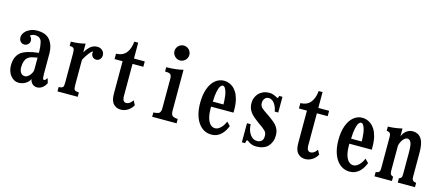

<svg xmlns="http://www.w3.org/2000/svg" viewBox="-55 -1400 4610 2012"><g transform="rotate(15 2250.0 -393.5)"><path d="M224.1 -560.1Q269 -560.1 302.7 -548.3Q336.4 -536.6 358.9 -511.2Q381.8 -485.8 395 -447Q408.2 -408.2 408.2 -356V-147Q408.2 -119.1 409.9 -104.5Q411.6 -89.8 415 -84.5Q418.5 -79.1 423.8 -79.1Q433.1 -79.1 440.2 -86.4Q447.3 -93.8 457 -107.9L472.2 -57.1Q457 -24.4 430.2 -4.6Q403.3 15.1 374 15.1Q352.5 15.1 335.9 5.6Q319.3 -3.9 309.1 -19.8Q298.8 -35.6 296.9 -54.2Q284.7 -29.3 264.6 -13.2Q244.6 2.9 221.4 10.5Q198.2 18.1 174.8 18.1Q148.4 18.1 126 6.1Q103.5 -5.9 86.7 -27.1Q69.8 -48.3 60.3 -76.2Q50.8 -104 50.8 -136.2Q50.8 -188.5 65.7 -222.9Q80.6 -257.3 106.9 -279.8Q121.6 -292.5 142.6 -302Q163.6 -311.5 187.3 -318.4Q210.9 -325.2 233.4 -329.6Q255.9 -334 272.9 -335.9L299.8 -338.9V-358.9Q299.8 -380.9 297.1 -403.3Q294.4 -425.8 290.5 -444.1Q286.6 -462.4 282.2 -471.2Q271.5 -492.2 253.2 -500.5Q234.9 -508.8 215.8 -508.8Q199.2 -508.8 183.6 -502.7Q168 -496.6 162.1 -486.8Q174.3 -480.5 180.2 -466.6Q186 -452.6 186 -437Q186 -422.9 177.7 -410.6Q169.4 -398.4 156.2 -391.1Q143.1 -383.8 128.9 -383.8Q111.8 -383.8 98.6 -392.3Q85.4 -400.9 78.1 -415Q70.8 -429.2 70.8 -444.8Q70.8 -465.3 78.4 -481.4Q85.9 -497.6 101.1 -513.2Q119.6 -532.7 151.9 -546.4Q184.1 -560.1 224.1 -560.1ZM284.2 -285.2Q262.2 -281.7 237.3 -274.9Q212.4 -268.1 196.8 -253.9Q178.2 -237.3 168.7 -210.9Q159.2 -184.6 159.2 -144Q159.2 -123 166 -105Q172.9 -86.9 186.5 -75.9Q200.2 -64.9 221.2 -64.9Q234.4 -64.9 248 -73.5Q261.7 -82 273.4 -96.2Q285.2 -110.4 292.5 -127Q299.8 -143.6 299.8 -159.2V-287.1Z M748 -463.9Q759.3 -486.8 774.7 -504.9Q790 -522.9 800.8 -532.2Q814.5 -543.5 833.3 -551.8Q852.1 -560.1 879.9 -560.1Q897.9 -560.1 915 -551.3Q932.1 -542.5 943.1 -525.9Q954.1 -509.3 954.1 -485.8Q954.1 -472.2 947.5 -458.3Q940.9 -444.3 928.2 -435.1Q915.5 -425.8 897.9 -425.8Q878.4 -425.8 864 -437Q849.6 -448.2 844.2 -465.6Q838.9 -482.9 846.2 -501Q834 -497.6 822.5 -485.4Q811 -473.1 799.8 -458Q789.6 -444.3 776.9 -424.8Q764.2 -405.3 754.9 -384.8V-110.8Q754.9 -92.8 756.8 -80.1Q758.8 -67.4 765.1 -60.1Q770.5 -53.7 783.4 -50.8Q796.4 -47.9 812 -46.9V0H592.8V-46.9Q610.4 -47.9 619.6 -50.5Q628.9 -53.2 637.2 -60.1Q643.1 -65.4 645 -77.6Q647 -89.8 647 -110.8V-412.1Q647 -423.3 646.5 -437.3Q646 -451.2 644 -463.1Q642.1 -475.1 637.2 -480Q630.4 -486.8 621.6 -490Q612.8 -493.2 592.8 -493.2V-540Q630.4 -540 671.6 -545.2Q712.9 -550.3 748 -560.1Z M1235.8 -711.9H1277.8V-540H1395V-481.9H1277.8V-130.9Q1277.8 -116.7 1281 -103.3Q1284.2 -89.8 1289.1 -83Q1294.4 -76.7 1301.3 -72.8Q1308.1 -68.8 1318.8 -68.8Q1336.9 -68.8 1354.7 -80.6Q1372.6 -92.3 1388.2 -116.2L1413.1 -69.8Q1400.4 -44.4 1379.6 -25.9Q1358.9 -7.3 1334.5 2.9Q1310.1 13.2 1285.2 13.2Q1250.5 13.2 1229 1Q1207.5 -11.2 1194.8 -27.8Q1183.1 -43.5 1176.5 -68.8Q1169.9 -94.2 1169.9 -129.9V-481.9H1083V-540Q1155.3 -542.5 1191.7 -587.4Q1228 -632.3 1235.8 -711.9Z M1748 -807.1Q1770 -807.1 1788.6 -796.1Q1807.1 -785.2 1818.1 -766.6Q1829.1 -748 1829.1 -726.1Q1829.1 -704.1 1818.1 -685.8Q1807.1 -667.5 1788.6 -656.2Q1770 -645 1748 -645Q1726.1 -645 1707.8 -656.2Q1689.5 -667.5 1678.2 -685.8Q1667 -704.1 1667 -726.1Q1667 -748 1678.2 -766.6Q1689.5 -785.2 1707.8 -796.1Q1726.1 -807.1 1748 -807.1ZM1810.1 -117.2Q1810.1 -75.2 1827.1 -62Q1834 -56.2 1848.6 -52Q1863.3 -47.9 1884.8 -46.9V0H1620.1V-46.9Q1647 -47.9 1663.3 -52.7Q1679.7 -57.6 1684.1 -62Q1692.4 -70.3 1696.3 -83.3Q1700.2 -96.2 1700.2 -118.2V-434.1Q1700.2 -449.2 1697.5 -460.4Q1694.8 -471.7 1688 -479Q1682.1 -485.8 1669.4 -489.3Q1656.7 -492.7 1627.9 -493.2V-540Q1678.7 -540 1723.6 -545.2Q1768.6 -550.3 1810.1 -560.1Z M2252.9 -560.1Q2272 -560.1 2295.7 -553.5Q2319.3 -546.9 2343.3 -529.8Q2367.2 -512.7 2387.2 -482.2Q2407.2 -451.7 2419.7 -404.3Q2432.1 -356.9 2432.1 -289.1V-262.2H2189V-246.1Q2189 -180.7 2201.7 -138.2Q2214.4 -95.7 2236.6 -75Q2258.8 -54.2 2286.1 -54.2Q2307.6 -54.2 2327.9 -67.6Q2348.1 -81.1 2365.2 -103.8Q2382.3 -126.5 2393.1 -154.8L2431.2 -116.2Q2422.4 -93.3 2408.7 -69.3Q2395 -45.4 2375 -25.1Q2355 -4.9 2327.6 7.6Q2300.3 20 2264.2 20Q2222.2 20 2186.3 0.5Q2150.4 -19 2123.8 -56.6Q2097.2 -94.2 2082.5 -147.9Q2067.9 -201.7 2067.9 -270Q2067.9 -360.8 2091.6 -425.8Q2115.2 -490.7 2157.2 -525.4Q2199.2 -560.1 2252.9 -560.1ZM2252 -506.8Q2238.8 -506.8 2225.8 -488.8Q2212.9 -470.7 2203.9 -429.4Q2194.8 -388.2 2192.9 -317.9H2308.1Q2308.1 -337.9 2306.6 -361.8Q2305.2 -385.7 2302 -409.4Q2298.8 -433.1 2293 -452.1Q2287.1 -473.6 2276.4 -490.2Q2265.6 -506.8 2252 -506.8Z M2747.1 -560.1Q2768.6 -560.1 2789.3 -552Q2810.1 -543.9 2820.8 -537.1Q2832.5 -530.8 2837.9 -530.8Q2840.8 -530.8 2844.2 -536.1Q2847.7 -541.5 2849.1 -555.2H2884.8V-384.8H2846.2Q2843.8 -402.3 2837.6 -421.1Q2831.5 -439.9 2820.8 -458Q2807.6 -481 2789.3 -493.4Q2771 -505.9 2750 -505.9Q2739.3 -505.9 2728 -501.5Q2716.8 -497.1 2710 -488.8Q2701.2 -478.5 2696.5 -466.8Q2691.9 -455.1 2691.9 -438Q2691.9 -418.5 2698.2 -406Q2704.6 -393.6 2714.8 -383.8Q2724.1 -376 2739.3 -364.7Q2754.4 -353.5 2767.1 -345.2L2790 -330.1Q2798.3 -324.2 2810.3 -315.4Q2822.3 -306.6 2835.7 -296.6Q2849.1 -286.6 2860.8 -276.6Q2872.6 -266.6 2879.9 -258.8Q2899.4 -237.8 2911.1 -210.2Q2922.9 -182.6 2922.9 -142.1Q2922.9 -107.9 2910.9 -77.6Q2898.9 -47.4 2878.9 -25.9Q2857.9 -4.4 2825.9 7.3Q2793.9 19 2754.9 19Q2724.1 19 2703.9 11.5Q2683.6 3.9 2668 -6.8Q2660.2 -13.2 2655.3 -16.6Q2650.4 -20 2646 -20Q2641.6 -20 2637.9 -9.5Q2634.3 1 2631.8 15.1H2597.2V-191.9H2637.2Q2638.2 -167.5 2643.3 -142.8Q2648.4 -118.2 2662.1 -94.2Q2674.8 -71.8 2695.3 -55.4Q2715.8 -39.1 2750 -39.1Q2761.2 -39.1 2773.9 -43.7Q2786.6 -48.3 2793.9 -55.2Q2803.7 -64 2808.3 -76.9Q2813 -89.8 2813 -109.9Q2813 -130.4 2807.4 -143.3Q2801.8 -156.2 2792 -166Q2780.8 -177.2 2764.4 -189.9Q2748 -202.6 2736.8 -210L2713.9 -226.1Q2692.4 -241.2 2669.9 -259.8Q2647.5 -278.3 2631.8 -294.9Q2611.8 -316.4 2599.9 -344.2Q2587.9 -372.1 2587.9 -411.1Q2587.9 -442.9 2598.9 -468.5Q2609.9 -494.1 2629.9 -516.1Q2647.9 -534.7 2675.8 -547.4Q2703.6 -560.1 2747.1 -560.1Z M3235.8 -711.9H3277.8V-540H3395V-481.9H3277.8V-130.9Q3277.8 -116.7 3281 -103.3Q3284.2 -89.8 3289.1 -83Q3294.4 -76.7 3301.3 -72.8Q3308.1 -68.8 3318.8 -68.8Q3336.9 -68.8 3354.7 -80.6Q3372.6 -92.3 3388.2 -116.2L3413.1 -69.8Q3400.4 -44.4 3379.6 -25.9Q3358.9 -7.3 3334.5 2.9Q3310.1 13.2 3285.2 13.2Q3250.5 13.2 3229 1Q3207.5 -11.2 3194.8 -27.8Q3183.1 -43.5 3176.5 -68.8Q3169.9 -94.2 3169.9 -129.9V-481.9H3083V-540Q3155.3 -542.5 3191.7 -587.4Q3228 -632.3 3235.8 -711.9Z M3752.9 -560.1Q3772 -560.1 3795.7 -553.5Q3819.3 -546.9 3843.3 -529.8Q3867.2 -512.7 3887.2 -482.2Q3907.2 -451.7 3919.7 -404.3Q3932.1 -356.9 3932.1 -289.1V-262.2H3689V-246.1Q3689 -180.7 3701.7 -138.2Q3714.4 -95.7 3736.6 -75Q3758.8 -54.2 3786.1 -54.2Q3807.6 -54.2 3827.9 -67.6Q3848.1 -81.1 3865.2 -103.8Q3882.3 -126.5 3893.1 -154.8L3931.2 -116.2Q3922.4 -93.3 3908.7 -69.3Q3895 -45.4 3875 -25.1Q3855 -4.9 3827.6 7.6Q3800.3 20 3764.2 20Q3722.2 20 3686.3 0.5Q3650.4 -19 3623.8 -56.6Q3597.2 -94.2 3582.5 -147.9Q3567.9 -201.7 3567.9 -270Q3567.9 -360.8 3591.6 -425.8Q3615.2 -490.7 3657.2 -525.4Q3699.2 -560.1 3752.9 -560.1ZM3752 -506.8Q3738.8 -506.8 3725.8 -488.8Q3712.9 -470.7 3703.9 -429.4Q3694.8 -388.2 3692.9 -317.9H3808.1Q3808.1 -337.9 3806.6 -361.8Q3805.2 -385.7 3802 -409.4Q3798.8 -433.1 3793 -452.1Q3787.1 -473.6 3776.4 -490.2Q3765.6 -506.8 3752 -506.8Z M4186 -475.1Q4201.2 -514.6 4231.4 -537.4Q4261.7 -560.1 4301.8 -560.1Q4325.2 -560.1 4350.3 -549.1Q4375.5 -538.1 4394 -508.8Q4409.2 -485.8 4416.5 -450Q4423.8 -414.1 4423.8 -358.9V-105Q4423.8 -84 4426.5 -75.4Q4429.2 -66.9 4436 -60.1Q4441.9 -53.7 4451.2 -50.8Q4460.4 -47.9 4471.2 -46.9V0H4284.2V-46.9Q4290 -48.3 4294.7 -50.8Q4299.3 -53.2 4306.2 -60.1Q4312 -65.9 4314 -75.4Q4315.9 -85 4315.9 -106V-332Q4315.9 -378.4 4312.3 -406.7Q4308.6 -435.1 4298.8 -450.2Q4284.2 -472.2 4263.2 -472.2Q4249 -472.2 4233.6 -460Q4218.3 -447.8 4205.6 -426Q4192.9 -404.3 4186 -375V-106Q4186 -84.5 4189 -75.2Q4191.9 -65.9 4196.8 -60.1Q4200.7 -55.7 4207 -52Q4213.4 -48.3 4221.2 -46.9V0H4032.2V-46.9Q4043.5 -47.9 4052.5 -50.5Q4061.5 -53.2 4067.9 -60.1Q4073.2 -65.4 4075.7 -74.7Q4078.1 -84 4078.1 -106.9V-438Q4078.1 -457.5 4075 -467Q4071.8 -476.6 4067.9 -480Q4061.5 -486.8 4053.2 -490Q4044.9 -493.2 4032.2 -493.2V-540Q4064 -540 4104.2 -545.2Q4144.5 -550.3 4186 -560.1Z"/></g></svg>

Font: BIZ UDMincho
Style: Bold
Weight: 700
Monospace: yes
Designer: TypeBank Co., Ltd.
Foundry: Morisawa Inc.
Version: Version 1.06